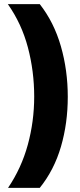

<svg xmlns="http://www.w3.org/2000/svg" viewBox="-20 -754 388 932"><path d="M309 -284Q309 -156 276 -42.5Q243 71 173 158H19Q84 62 115 -51.5Q146 -165 146 -285Q146 -408 115.5 -523.5Q85 -639 18 -734H173Q242 -646 275.5 -529.5Q309 -413 309 -284Z"/></svg>

Font: Noto Sans Bengali SemiCondensed Black
Style: Regular
Weight: 900
Width: 4
Designer: Joana Ranito - Universal Thirst; Jelle Bosma - Monotype Design Team
Foundry: Universal Thirst ehf.
Version: Version 3.000; ttfautohint (v1.8.4.7-5d5b)